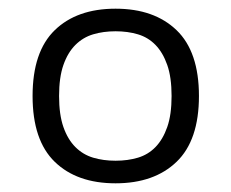

<svg xmlns="http://www.w3.org/2000/svg" viewBox="-20 -767 532 442"><path d="M246 -397Q274 -397 297.5 -404Q321 -411 338 -428.5Q355 -446 365 -474.5Q375 -503 375 -546Q375 -589 365 -617.5Q355 -646 338 -663.5Q321 -681 297.5 -688Q274 -695 246 -695Q218 -695 194.5 -688Q171 -681 153.5 -663.5Q136 -646 126 -617.5Q116 -589 116 -546Q116 -503 126 -474.5Q136 -446 153.5 -428.5Q171 -411 194.5 -404Q218 -397 246 -397ZM246 -345Q157 -345 106 -394.5Q55 -444 55 -546Q55 -648 106 -697.5Q157 -747 246 -747Q335 -747 386.5 -697.5Q438 -648 438 -546Q438 -444 386.5 -394.5Q335 -345 246 -345Z"/></svg>

Font: Encode Sans Wide
Style: Light
Weight: 300
Designer: Pablo Impallari, Andres Torresi
Foundry: Pablo Impallari, Andres Torresi
Version: Version 1.000; ttfautohint (v1.00) -l 8 -r 50 -G 200 -x 14 -